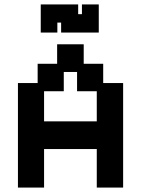

<svg xmlns="http://www.w3.org/2000/svg" viewBox="-20 -836 637 867"><path d="M61 11V-461H150V-548H238V-636H358V-548H446V-461H536V11H417V-163H179V11ZM179 -288H417V-424H328V-511H268V-424H179ZM164 -689V-816H333V-772H350V-816H426V-689H256V-734H239V-689Z"/></svg>

Font: Pixelify Sans SemiBold
Style: Regular
Weight: 600
Designer: Stefie Justprince
Foundry: Typecalism Foundryline
Version: Version 1.000